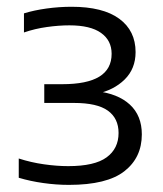

<svg xmlns="http://www.w3.org/2000/svg" viewBox="-20 -834 470 553"><path d="M178.5 -301.5Q142 -301.5 104.8 -306.8Q67.5 -312 34 -322V-377.5Q69.5 -366 106.5 -360.8Q143.5 -355.5 176.5 -355.5Q252.5 -355.5 287 -380.8Q321.5 -406 321.5 -451Q321.5 -493 290.8 -515.2Q260 -537.5 193.5 -537.5H107.5V-591.5H159Q230.5 -591.5 266 -613.2Q301.5 -635 301.5 -679Q301.5 -717.5 271 -739.2Q240.5 -761 180 -761Q149.5 -761 115.2 -756.2Q81 -751.5 49 -740.5V-795.5Q78 -804.5 114.2 -809.5Q150.5 -814.5 186 -814.5Q276.5 -814.5 323.5 -780Q370.5 -745.5 370.5 -684Q370.5 -636 339 -605Q307.5 -574 257 -563.5V-571.5Q319.5 -564.5 354 -532.8Q388.5 -501 388.5 -447Q388.5 -380 338.2 -340.8Q288 -301.5 178.5 -301.5Z"/></svg>

Font: Encode Sans SC Expanded
Style: Regular
Weight: 400
Width: 7
Designer: Multiple Designers
Foundry: Impallari Type
Version: Version 3.002